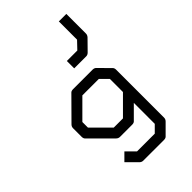

<svg xmlns="http://www.w3.org/2000/svg" viewBox="-255 -888 1050 1050"><g transform="rotate(-45 270.0 -362.5)"><path d="M390 -274V-375L347 -418H220L117 -315V-272L217 -172H288ZM390 -190 321 -121Q314 -112 300 -112H205Q193 -112 184 -121L66 -239Q57 -246 57 -260V-327Q57 -339 66 -348L187 -470Q193.5 -478 208 -478H359Q372 -478 380 -470L441 -408Q450 -401 450 -387V-16Q450 -4 441 5L385 61Q378 70 364 70H203Q191 70 182 61L124 3L166 -39L215 10H352L390 -28ZM473 -795V-643Q473 -632.5 465 -623L406 -563Q397 -554 386 -554H293V-611H374L415 -654V-795Z"/></g></svg>

Font: IBM 3270
Style: Regular
Weight: 400
Monospace: yes
Version: Version 2.3.1